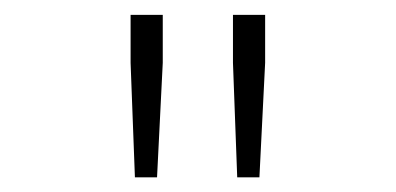

<svg xmlns="http://www.w3.org/2000/svg" viewBox="-20 -782 540 262"><path d="M303.7 -540 297.9 -696.3V-761.7H341.8V-696.3L334 -540ZM164.1 -540 158.2 -696.3V-761.7H202.1V-696.3L194.3 -540Z"/></svg>

Font: Gen Shin Gothic Monospace ExtraLight
Style: Regular
Weight: 200
Designer: [Source Han Sans]
Ryoko NISHIZUKA  (kana & ideographs); Paul D. Hunt (Latin, Greek & Cyrillic); Wenlong ZHANG  (bopomofo
Version: Version 1.002.20150607